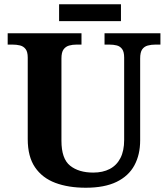

<svg xmlns="http://www.w3.org/2000/svg" viewBox="-20 -870 787 900"><path d="M382 10Q300 10 239 -13Q178 -36 144 -86Q110 -136 110 -218V-600Q110 -627 100 -640Q90 -653 74 -657Q58 -661 38 -661H16V-714H362V-661H339Q320 -661 304 -656.5Q288 -652 278 -638.5Q268 -625 268 -596V-210Q268 -126 308.5 -93.5Q349 -61 417 -61Q462 -61 494.5 -78Q527 -95 544.5 -129Q562 -163 562 -214V-600Q562 -627 552.5 -640Q543 -653 527.5 -657Q512 -661 492 -661H470V-714H732V-661H709Q689 -661 672.5 -656.5Q656 -652 646.5 -638.5Q637 -625 637 -596V-212Q637 -145 610 -95Q583 -45 526.5 -17.5Q470 10 382 10ZM257 -771V-850H547V-771Z"/></svg>

Font: Noto Serif Hebrew
Style: Bold
Weight: 700
Version: Version 2.003